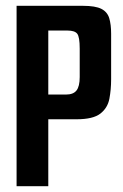

<svg xmlns="http://www.w3.org/2000/svg" viewBox="-20 -640 422 660"><path d="M37 -620H265Q308 -620 328.5 -609.5Q349 -599 355.5 -577.5Q362 -556 362 -524V-368Q362 -332 356 -300.5Q350 -269 325 -249.5Q300 -230 243 -230H146V0H37ZM207 -315Q232 -315 243 -329Q254 -343 254 -375V-473Q254 -513 245.5 -524Q237 -535 212 -535H146V-315Z"/></svg>

Font: Smooch Sans
Style: Bold
Weight: 700
Designer: Robert E. Leuschke
Foundry: Robert E. Leuschke
Version: Version 1.010